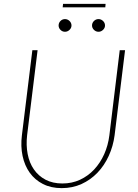

<svg xmlns="http://www.w3.org/2000/svg" viewBox="-20 -962 712 991"><path d="M86 0ZM302 -15Q351.5 -15 393 -34.2Q434.5 -53.5 466 -87.2Q497.5 -121 517.8 -166.2Q538 -211.5 544.5 -263.5L598 -703H625.5L571.5 -263.5Q564 -207 541.2 -157.2Q518.5 -107.5 483 -70.5Q447.5 -33.5 400.8 -12.2Q354 9 298.5 9Q243.5 9 201.8 -12.2Q160 -33.5 133.5 -70.5Q107 -107.5 96.5 -157.2Q86 -207 93 -263.5L147 -703H174L120 -264.5Q114 -212.5 122.8 -167Q131.5 -121.5 154.8 -87.8Q178 -54 215 -34.5Q252 -15 302 -15ZM305.5 -942H525L523.5 -924H303.5ZM349 -830.5Q349 -817.5 338.8 -807.8Q328.5 -798 315.5 -798Q302 -798 292.2 -807.8Q282.5 -817.5 282.5 -830.5Q282.5 -844 292.2 -853.8Q302 -863.5 315.5 -863.5Q328.5 -863.5 338.8 -853.8Q349 -844 349 -830.5ZM522 -830.5Q522 -817.5 511.8 -807.8Q501.5 -798 488.5 -798Q475 -798 465 -807.8Q455 -817.5 455 -830.5Q455 -844 465 -853.8Q475 -863.5 488.5 -863.5Q501.5 -863.5 511.8 -853.8Q522 -844 522 -830.5Z"/></svg>

Font: Lato Thin
Style: Italic
Weight: 200
Italic angle: -7°
Designer: Lukasz Dziedzic
Foundry: tyPoland Lukasz Dziedzic
Version: Version 2.007; 2014-02-27